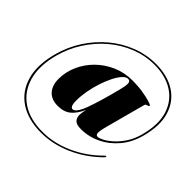

<svg xmlns="http://www.w3.org/2000/svg" viewBox="-195 -868 1177 1177"><g transform="rotate(45 394.0 -279.5)"><path d="M471.5 -70Q433 -70 418.2 -85.2Q403.5 -100.5 403.5 -126.5Q403.5 -135 405.8 -148.5Q408 -162 411 -175.5Q386.5 -121.5 354.5 -95.8Q322.5 -70 270 -70Q215.5 -70 186.2 -102.5Q157 -135 157 -191Q157 -251 181.8 -307.2Q206.5 -363.5 251.2 -408Q296 -452.5 355.8 -478.8Q415.5 -505 486 -505Q533 -505 574.8 -498.2Q616.5 -491.5 642.8 -483.2Q669 -475 669 -470Q669 -464.5 663 -462.8Q657 -461 650.5 -459Q644 -457 642 -449.5L573 -192Q559.5 -142 561.5 -125.5Q563.5 -109 577.5 -109Q590.5 -109 615.2 -122Q640 -135 668.5 -160.8Q697 -186.5 721.8 -224.5Q746.5 -262.5 760 -312.5Q790.5 -425 765.8 -504.5Q741 -584 674.5 -626.2Q608 -668.5 511.5 -668.5Q432 -668.5 357.8 -639.2Q283.5 -610 221.2 -557.2Q159 -504.5 113.8 -434.2Q68.5 -364 46.5 -282Q15 -165 39.2 -77Q63.5 11 135 59.8Q206.5 108.5 317 108.5Q416 108.5 513.8 64.8Q611.5 21 689.5 -58Q697 -65.5 700.5 -62Q701.5 -61.5 700.8 -58Q700 -54.5 698 -52Q616.5 29.5 516.5 74Q416.5 118.5 314 118.5Q203 118.5 128.8 70Q54.5 21.5 28.5 -68.5Q2.5 -158.5 35.5 -282Q58.5 -367.5 105.2 -439.8Q152 -512 216.2 -565.8Q280.5 -619.5 356.8 -649Q433 -678.5 514.5 -678.5Q614 -678.5 682.8 -635.2Q751.5 -592 777 -510.2Q802.5 -428.5 771 -312.5Q751 -237 705.5 -182.8Q660 -128.5 599 -99.2Q538 -70 471.5 -70ZM327.5 -175.5Q327.5 -143.5 333.8 -131.8Q340 -120 349 -120Q377 -120 405.2 -196.2Q433.5 -272.5 469 -412Q479 -449.5 478.5 -471.2Q478 -493 458.5 -493Q441 -493 422.5 -472.2Q404 -451.5 387 -417.2Q370 -383 356.5 -341.2Q343 -299.5 335.2 -256.2Q327.5 -213 327.5 -175.5Z"/></g></svg>

Font: Fraunces 144pt S000 Black
Style: Italic
Weight: 900
Italic angle: -16°
Version: Version 1.000; ttfautohint (v1.8.3)